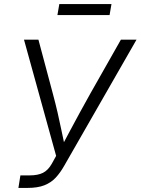

<svg xmlns="http://www.w3.org/2000/svg" viewBox="-20 -922 690 942"><path d="M70.3 0 80.1 -61.5H126Q165.5 -61.5 190.7 -74Q215.8 -86.4 234.4 -119.1L255.4 -157.2L97.7 -727.5H168.5L239.3 -462.4Q252.4 -413.6 262.5 -369.9Q272.5 -326.2 281.2 -283.9Q290 -241.7 299.3 -198.2H279.8Q303.2 -242.2 325.4 -283.9Q347.7 -325.7 371.6 -369.6Q395.5 -413.6 422.9 -462.4L573.2 -727.5H649.9L294.9 -108.4Q275.9 -74.7 253.2 -50.3Q230.5 -25.9 197.5 -12.9Q164.6 0 114.7 0ZM526.9 -901.9 517.6 -848.1H261.7L271 -901.9Z"/></svg>

Font: Inter 20pt Light
Style: Italic
Weight: 300
Italic angle: -9.3988°
Version: Version 4.001;git-66647c0bb